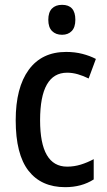

<svg xmlns="http://www.w3.org/2000/svg" viewBox="-20 -765 441 795"><path d="M250 10Q151 10 98 -58Q45 -126 45 -267Q45 -402 99 -476Q153 -550 254 -550Q290 -550 321 -542Q352 -534 377 -521L347 -440Q325 -451 302.5 -457.5Q280 -464 258 -464Q146 -464 146 -267Q146 -75 258 -75Q287 -75 314.5 -83.5Q342 -92 368 -106V-22Q318 10 250 10ZM237 -745Q292 -745 292 -683Q292 -652 277 -636.5Q262 -621 237 -621Q211 -621 195.5 -636.5Q180 -652 180 -683Q180 -714 195 -729.5Q210 -745 237 -745Z"/></svg>

Font: Noto Sans Khmer Condensed Medium
Style: Regular
Weight: 500
Width: 3
Designer: Danh Hong and the Monotype Design Team
Foundry: Monotype Imaging Inc.
Version: Version 2.004; ttfautohint (v1.8.4.7-5d5b)